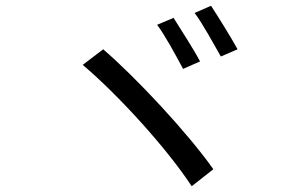

<svg xmlns="http://www.w3.org/2000/svg" viewBox="-20 -747 1040 666"><path d="M712 -727 655 -702C682 -667 722 -593 746 -551L804 -576C782 -617 736 -690 712 -727ZM582 -685 525 -661C551 -627 594 -548 615 -508L674 -534C653 -574 606 -647 582 -685ZM338 -576 267 -522C392 -416 559 -232 645 -101L720 -160C632 -285 452 -478 338 -576Z"/></svg>

Font: Spoqa Han Sans Neo
Style: Regular
Weight: 400
Designer: [Spoqa Han Sans Neo] Dong-huui Kim ___ Younghwa Kang ___ Yujin Lee ___ [Noto Sans] Ryoko NISHIZUKA ____ (kana & ideograp
Foundry: Spoqa (http://www.spoqa-han-sans.com)
Version: Version 1.100;hotconv 1.0.109;makeotfexe 2.5.65596